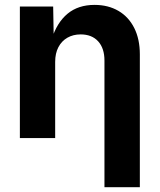

<svg xmlns="http://www.w3.org/2000/svg" viewBox="-20 -573 663 797"><path d="M209 0H62.5V-545.9H200.7L203.1 -409.7H194.3Q216.3 -479.5 260.5 -516.1Q304.7 -552.7 372.6 -552.7Q429.2 -552.7 471.7 -527.8Q514.2 -502.9 537.4 -456.5Q560.5 -410.2 560.5 -347.2V204.1H413.6V-321.8Q413.6 -372.6 387.5 -401.4Q361.3 -430.2 314.9 -430.2Q283.7 -430.2 259.8 -416.5Q235.8 -402.8 222.4 -377.2Q209 -351.6 209 -315.9Z"/></svg>

Font: Inter RS Variable
Style: Regular
Weight: 400
Designer: Rasmus Andersson (customised by Maria Ramos and Noel Pretorius)
Foundry: rsms
Version: Version 3.001;Glyphs 3.2.3 (3260)